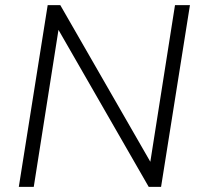

<svg xmlns="http://www.w3.org/2000/svg" viewBox="-20 -725 775 745"><path d="M53 0 165 -705H214L579 -70H559L659 -705H717L605 0H557L192 -635H211L111 0Z"/></svg>

Font: Nunito Sans 12pt ExtraLight 12pt Light
Style: Italic
Weight: 300
Italic angle: -9°
Version: Version 3.101;gftools[0.9.27]